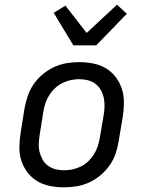

<svg xmlns="http://www.w3.org/2000/svg" viewBox="-20 -794 640 822"><path d="M254 8Q223 8 193 2Q163 -4 138.5 -19Q114 -34 96.5 -57.5Q79 -81 70.5 -109Q62 -137 63 -168Q64 -199 69 -230L85 -330Q90 -357 99 -383.5Q108 -410 124 -433.5Q140 -457 163 -476Q186 -495 212 -507Q238 -519 265 -523.5Q292 -528 319 -528Q350 -528 380 -522Q410 -516 434.5 -501Q459 -486 476.5 -462.5Q494 -439 502.5 -411Q511 -383 510.5 -352Q510 -321 505 -290L488 -190Q484 -163 475 -136.5Q466 -110 449.5 -86.5Q433 -63 410.5 -44Q388 -25 362 -13Q336 -1 308.5 3.5Q281 8 254 8ZM254 -65Q272 -65 291 -69Q310 -73 327 -81.5Q344 -90 358 -103.5Q372 -117 382 -133Q392 -149 398 -166.5Q404 -184 407 -202L424 -302Q427 -321 427.5 -340Q428 -359 424 -376.5Q420 -394 411 -409.5Q402 -425 388 -435.5Q374 -446 356 -450.5Q338 -455 319 -455Q301 -455 282.5 -451Q264 -447 247 -438.5Q230 -430 215.5 -416.5Q201 -403 191 -387Q181 -371 175 -353.5Q169 -336 166 -318L150 -218Q147 -199 146 -180Q145 -161 149.5 -143.5Q154 -126 162.5 -110.5Q171 -95 185.5 -84.5Q200 -74 217.5 -69.5Q235 -65 254 -65ZM294 -600 210 -739 260 -770 351 -653 481 -774 523 -735 392 -600Z"/></svg>

Font: Iosevka Plex Etoile
Style: Italic
Weight: 400
Italic angle: -9°
Designer: Belleve Invis
Foundry: Belleve Invis
Version: Version 25.1.1; ttfautohint (v1.8.4)